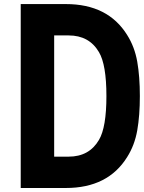

<svg xmlns="http://www.w3.org/2000/svg" viewBox="-20 -937 717 957"><path d="M308.6 -916.7Q518.2 -916.7 613.9 -762.4Q651 -703.8 664.1 -629.6Q677.1 -555.3 677.1 -458.3Q677.1 -361.3 664.1 -287.1Q651 -212.9 613.9 -154.3Q518.2 0 308.6 0H83.3V-916.7ZM473.3 -677.1Q424.5 -760.4 322.3 -760.4H250V-156.2H322.3Q424.5 -156.2 473.3 -239.6Q510.4 -302.1 510.4 -458.3Q510.4 -614.6 473.3 -677.1Z"/></svg>

Font: Monoid
Style: Bold
Weight: 700
Width: 4
Designer: Andreas Larsen (@larsenwork)
Version: Version 0.61